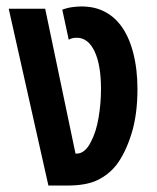

<svg xmlns="http://www.w3.org/2000/svg" viewBox="-20 -575 486 595"><path d="M130 0 7 -548H120L214 -99H218Q231 -99 242.5 -109Q254 -119 262 -136Q278 -166 285.5 -210.5Q293 -255 293 -299Q293 -374 273 -416Q253 -458 218 -458Q203 -458 193 -452L173 -545Q189 -551 205 -553Q221 -555 232 -555Q272 -555 302 -540Q332 -525 353 -498Q379 -464 392.5 -412.5Q406 -361 406 -299Q406 -219 387 -159Q368 -99 340 -63Q317 -34 282.5 -17Q248 0 188 0Z"/></svg>

Font: Noto Sans Thai ExtCond SemBd
Style: Regular
Weight: 600
Width: 2
Designer: Monotype Design Team
Foundry: Monotype Imaging Inc.
Version: Version 2.002; ttfautohint (v1.8.4.7-5d5b)